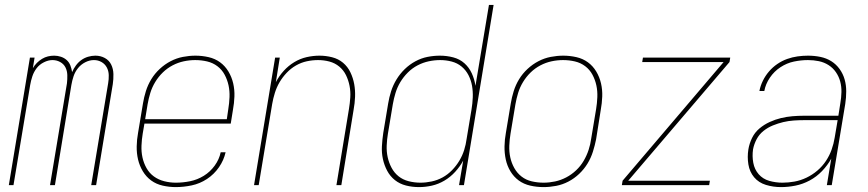

<svg xmlns="http://www.w3.org/2000/svg" viewBox="-20 -755 3540 783"><path d="M16 0 102 -520H121L114 -477Q121 -489 130.5 -498.5Q140 -508 151.5 -515Q163 -522 175.5 -525Q188 -528 201 -528Q215 -528 228.5 -523.5Q242 -519 252 -510Q262 -501 267 -488Q272 -475 274 -461Q280 -475 289.5 -488Q299 -501 311.5 -510Q324 -519 339 -523.5Q354 -528 369 -528Q390 -528 407.5 -518.5Q425 -509 433.5 -491.5Q442 -474 442.5 -453Q443 -432 440 -412L372 0H352L421 -415Q424 -432 423.5 -449Q423 -466 415.5 -480Q408 -494 394 -502Q380 -510 363 -510Q345 -510 327.5 -501Q310 -492 298 -477Q286 -462 280 -444Q274 -426 271 -408L204 0H184L253 -415Q255 -432 254.5 -449Q254 -466 247 -480Q240 -494 225.5 -502Q211 -510 194 -510Q177 -510 159 -501Q141 -492 129.5 -477Q118 -462 112 -444Q106 -426 103 -408L35 0Z M697 8Q670 8 643.5 2Q617 -4 596.5 -19Q576 -34 562.5 -56.5Q549 -79 543 -104.5Q537 -130 537.5 -158Q538 -186 543 -213L563 -333Q567 -358 575 -383.5Q583 -409 597 -432Q611 -455 631.5 -474Q652 -493 676 -505.5Q700 -518 726 -523Q752 -528 777 -528Q804 -528 830.5 -522Q857 -516 877.5 -501Q898 -486 911.5 -463.5Q925 -441 931 -415Q937 -389 936 -361.5Q935 -334 930 -307L921 -251H569L562 -210Q558 -186 557 -161Q556 -136 561 -113Q566 -90 577.5 -69.5Q589 -49 607.5 -35.5Q626 -22 649.5 -16Q673 -10 697 -10Q726 -10 755.5 -16Q785 -22 811 -38Q837 -54 855.5 -79.5Q874 -105 880 -134H900Q893 -102 873 -73Q853 -44 824 -25Q795 -6 762 1Q729 8 697 8ZM572 -269H905L911 -310Q915 -334 916 -359Q917 -384 912 -407Q907 -430 896 -450.5Q885 -471 866.5 -485Q848 -499 824.5 -504.5Q801 -510 776 -510Q753 -510 729.5 -505Q706 -500 684 -488.5Q662 -477 644 -459.5Q626 -442 613 -420.5Q600 -399 593 -376Q586 -353 582 -330Z M1016 0 1102 -520H1121L1105 -420Q1118 -445 1137 -466Q1156 -487 1180 -501.5Q1204 -516 1230.5 -522Q1257 -528 1283 -528Q1309 -528 1334.5 -521.5Q1360 -515 1379 -499Q1398 -483 1409 -460Q1420 -437 1424.5 -412Q1429 -387 1428 -360.5Q1427 -334 1422 -307L1372 0H1352L1403 -310Q1407 -334 1408.5 -358Q1410 -382 1405.5 -405Q1401 -428 1391 -448.5Q1381 -469 1363.5 -483.5Q1346 -498 1323.5 -504Q1301 -510 1277 -510Q1254 -510 1231 -505Q1208 -500 1187 -488Q1166 -476 1149 -458Q1132 -440 1120 -419.5Q1108 -399 1101 -376.5Q1094 -354 1090 -331L1035 0Z M1689 8Q1661 8 1635.5 1.5Q1610 -5 1590.5 -20.5Q1571 -36 1559 -58.5Q1547 -81 1541.5 -106.5Q1536 -132 1537.5 -159Q1539 -186 1543 -213L1563 -333Q1567 -358 1575 -383Q1583 -408 1597 -431Q1611 -454 1630.5 -473Q1650 -492 1674 -505Q1698 -518 1723.5 -523Q1749 -528 1774 -528Q1802 -528 1828.5 -521Q1855 -514 1874 -497Q1893 -480 1904 -456Q1915 -432 1919 -405L1974 -735H1993L1872 0H1852L1869 -100Q1856 -76 1836.5 -54.5Q1817 -33 1792.5 -18.5Q1768 -4 1741.5 2Q1715 8 1689 8ZM1695 -10Q1717 -10 1740.5 -15Q1764 -20 1785 -31.5Q1806 -43 1823.5 -61Q1841 -79 1853.5 -100Q1866 -121 1873 -143.5Q1880 -166 1883 -189L1903 -309Q1907 -333 1908 -357.5Q1909 -382 1905 -405Q1901 -428 1890.5 -448.5Q1880 -469 1862.5 -483.5Q1845 -498 1822 -504Q1799 -510 1775 -510Q1752 -510 1728.5 -505Q1705 -500 1683 -488.5Q1661 -477 1643 -459Q1625 -441 1612.5 -420Q1600 -399 1593 -376Q1586 -353 1582 -330L1562 -210Q1558 -186 1557 -161.5Q1556 -137 1561 -114Q1566 -91 1577 -70.5Q1588 -50 1605.5 -36Q1623 -22 1646.5 -16Q1670 -10 1695 -10Z M2197 8Q2169 8 2142.5 2Q2116 -4 2095.5 -19Q2075 -34 2061.5 -56.5Q2048 -79 2042.5 -105Q2037 -131 2037.5 -158.5Q2038 -186 2043 -213L2063 -333Q2067 -358 2075 -383.5Q2083 -409 2097 -432Q2111 -455 2131.5 -474Q2152 -493 2176 -505.5Q2200 -518 2226 -523Q2252 -528 2277 -528Q2304 -528 2330.5 -522Q2357 -516 2377.5 -501Q2398 -486 2411.5 -463.5Q2425 -441 2431 -415Q2437 -389 2436 -361.5Q2435 -334 2430 -307L2411 -187Q2406 -162 2398 -136.5Q2390 -111 2376 -88Q2362 -65 2342 -46Q2322 -27 2298 -14.5Q2274 -2 2248 3Q2222 8 2197 8ZM2197 -10Q2220 -10 2243.5 -15Q2267 -20 2289 -31.5Q2311 -43 2329.5 -60.5Q2348 -78 2360.5 -99.5Q2373 -121 2380.5 -144Q2388 -167 2391 -190L2411 -310Q2415 -334 2416 -359Q2417 -384 2412 -407Q2407 -430 2396 -450.5Q2385 -471 2366.5 -485Q2348 -499 2324.5 -504.5Q2301 -510 2276 -510Q2253 -510 2229.5 -505Q2206 -500 2184 -488.5Q2162 -477 2144 -459.5Q2126 -442 2113 -420.5Q2100 -399 2093 -376Q2086 -353 2082 -330L2062 -210Q2058 -186 2057 -161Q2056 -136 2061 -113Q2066 -90 2077.5 -69.5Q2089 -49 2107 -35Q2125 -21 2148.5 -15.5Q2172 -10 2197 -10Z M2516 0 2519 -18 2931 -502H2599L2602 -520H2958L2955 -502L2542 -18H2875L2872 0Z M3165 8Q3133 8 3103.5 -1Q3074 -10 3055.5 -32Q3037 -54 3032 -84.5Q3027 -115 3032 -146Q3036 -170 3047 -192.5Q3058 -215 3077 -231Q3096 -247 3119 -257.5Q3142 -268 3165 -273.5Q3188 -279 3211.5 -281Q3235 -283 3258 -283H3399L3407 -334Q3411 -357 3411.5 -379.5Q3412 -402 3406.5 -422.5Q3401 -443 3389 -460.5Q3377 -478 3359 -489.5Q3341 -501 3319.5 -505.5Q3298 -510 3275 -510Q3247 -510 3218 -504Q3189 -498 3163 -481Q3137 -464 3119.5 -438Q3102 -412 3097 -384H3077Q3081 -405 3091 -425.5Q3101 -446 3116 -463.5Q3131 -481 3150 -494Q3169 -507 3190 -514.5Q3211 -522 3232.5 -525Q3254 -528 3275 -528Q3301 -528 3325.5 -523Q3350 -518 3370 -505.5Q3390 -493 3404 -473.5Q3418 -454 3424.5 -431Q3431 -408 3431 -382.5Q3431 -357 3427 -331L3372 0H3352L3370 -108Q3355 -81 3332.5 -57.5Q3310 -34 3282 -19Q3254 -4 3224 2Q3194 8 3165 8ZM3171 -10Q3195 -10 3220 -14.5Q3245 -19 3269 -30.5Q3293 -42 3313.5 -59.5Q3334 -77 3348.5 -99Q3363 -121 3371.5 -145Q3380 -169 3384 -194L3396 -265H3258Q3238 -265 3216.5 -263.5Q3195 -262 3174 -257Q3153 -252 3132 -243.5Q3111 -235 3093.5 -221Q3076 -207 3065.5 -187Q3055 -167 3051 -146Q3047 -118 3052 -91Q3057 -64 3074 -44.5Q3091 -25 3117 -17.5Q3143 -10 3171 -10Z"/></svg>

Font: Iosevka SS04 Thin Oblique
Style: Regular
Weight: 100
Italic angle: -9°
Monospace: yes
Designer: Belleve Invis
Foundry: Belleve Invis
Version: Version 19.0.0; ttfautohint (v1.8.4)